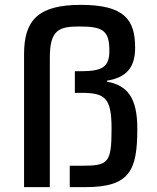

<svg xmlns="http://www.w3.org/2000/svg" viewBox="-20 -770 646 790"><path d="M79 -547V0H185V-532C185 -647 222 -661 307 -661C404 -661 430 -644 430 -561C430 -496 403 -477 314 -477H288V-388H314C412 -388 439 -368 439 -241C439 -96 425 -88 311 -88H267V0H331C515 0 545 -69 545 -241C545 -371 502 -419 420 -434V-438C500 -451 536 -492 536 -574C536 -689 492 -750 312 -750C135 -750 79 -685 79 -547Z"/></svg>

Font: Saira UNSAM Medium
Style: Regular
Weight: 500
Designer: Hector Gatti with collaboration of the Omnibus-Type team
Foundry: Omnibus-Type
Version: Version 0.072;PS 000.072;hotconv 1.0.88;makeotf.lib2.5.64775